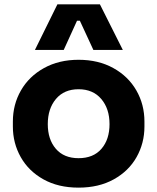

<svg xmlns="http://www.w3.org/2000/svg" viewBox="-20 -841 721 880"><path d="M39 -261V-284Q39 -362 76 -426.5Q113 -491 181.5 -529Q250 -567 340 -567Q431 -567 499.5 -529Q568 -491 605 -426.5Q642 -362 642 -284V-261Q642 -185 606 -121Q570 -57 501.5 -19Q433 19 340 19Q247 19 179 -19Q111 -57 75 -121Q39 -185 39 -261ZM482 -272Q482 -343 444 -387.5Q406 -432 340 -432Q274 -432 236.5 -387.5Q199 -343 199 -272Q199 -202 236 -159Q273 -116 340 -116Q408 -116 445 -159Q482 -202 482 -272ZM243 -821H438L543 -612H408L346 -746H333L272 -612H140Z"/></svg>

Font: Sora-SIA
Style: Bold
Weight: 700
Designer: Jonathan Barnbrook, Julián Moncada
Foundry: Barnbrook Fonts
Version: Version 2.000